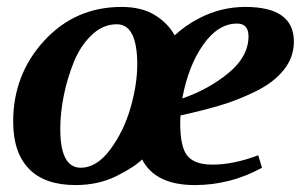

<svg xmlns="http://www.w3.org/2000/svg" viewBox="-20 -527 875 554"><path d="M18 -176Q18 -312 107.5 -409.5Q197 -507 331 -507Q388 -507 426 -484Q464 -461 484 -425Q515 -454 556 -475Q618 -507 688 -507Q828 -507 828 -407Q828 -362 799 -325.5Q770 -289 718 -263.5Q666 -238 615.5 -223Q565 -208 501 -194Q500 -187 500 -172Q500 -102 521 -77Q542 -52 593 -52Q654 -52 725 -79L736 -43Q645 7 542 7Q428 7 390 -67Q368 -45 316 -19Q264 7 198 7Q109 7 63.5 -40Q18 -87 18 -176ZM154 -158Q153 -43 213 -43Q259 -43 298 -95.5Q337 -148 356.5 -215.5Q376 -283 376 -341Q376 -457 317 -457Q277 -457 244.5 -426Q212 -395 193 -348Q174 -301 164 -251Q154 -201 154 -158ZM506 -243Q582 -269 639.5 -316.5Q697 -364 697 -422Q697 -459 664 -459Q609 -459 566 -397.5Q523 -336 506 -243Z"/></svg>

Font: Volkhov
Style: Bold Italic
Weight: 700
Designer: Cyreal (www.cyreal.org)
Foundry: Cyreal (www.cyreal.org)
Version: Version 1.001